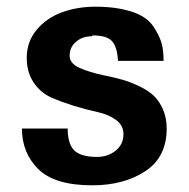

<svg xmlns="http://www.w3.org/2000/svg" viewBox="-20 -534 559 568"><path d="M253.9 -429.2 252 -426.8Q224.1 -426.8 205.1 -410.6Q186 -394.5 186 -369.1Q186 -346.2 215.8 -333Q245.6 -319.8 288.1 -311Q319.3 -304.7 342.3 -298.1Q365.2 -291.5 391.6 -279.1Q418 -266.6 434.6 -251Q451.2 -235.4 462.2 -210.2Q473.1 -185.1 473.1 -153.8Q473.1 -69.3 410.2 -27.8Q346.7 14.2 252.9 14.2Q141.1 14.2 92.8 -34.2Q44.9 -82 44.9 -153.8H180.2Q180.2 -108.4 199.7 -89.1Q219.2 -69.8 267.1 -69.8Q299.3 -69.8 322.3 -88.4Q345.2 -106.9 345.2 -137.2Q345.2 -163.1 323.2 -179.2Q301.3 -195.3 270 -202.1Q190.9 -219.7 132.8 -245.1Q100.1 -259.3 79.6 -289.8Q59.1 -320.3 59.1 -362.8Q59.1 -410.6 88.4 -445.8Q117.7 -481 163.3 -497.6Q209 -514.2 263.2 -514.2Q323.2 -514.2 368.7 -499.8Q414.1 -485.4 434.1 -455.1Q450.7 -429.7 457.3 -408.7Q463.9 -387.7 463.9 -354H329.1Q326.7 -396 311 -412.6Q295.4 -429.2 253.9 -429.2Z"/></svg>

Font: Perun
Style: Bold
Weight: 700
Foundry: Copyright (c) Stefan Peev, Context Ltd, 2016
Version: Version 1.0000